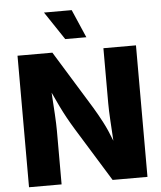

<svg xmlns="http://www.w3.org/2000/svg" viewBox="-62 -1005 889 1058"><g transform="rotate(-5 383.0 -476.0)"><path d="M55.2 0V-727.5H248L446.8 -404.3Q471.2 -363.8 494.4 -319.3Q517.6 -274.9 540.5 -214.8Q537.1 -269.5 533.7 -327.4Q530.3 -385.3 530.3 -423.3V-727.5H710.4V0H517.6L334.5 -296.9Q313 -332 295.4 -364Q277.8 -396 261 -430.7Q244.1 -465.3 224.6 -508.3Q229 -443.4 232.2 -387.2Q235.4 -331.1 235.4 -296.9V0ZM325.2 -795.9 221.2 -951.7H374.5L441.9 -795.9Z"/></g></svg>

Font: Inter Extra Bold
Style: Regular
Weight: 800
Designer: Rasmus Andersson
Foundry: rsms
Version: Version 4.000;git-3c8e0fc